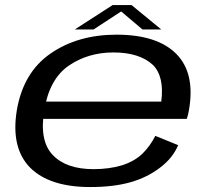

<svg xmlns="http://www.w3.org/2000/svg" viewBox="-20 -731 830 756"><path d="M335.5 5.5 348 -65Q241 -65 188 -120.5Q134.5 -175.5 154 -295Q173.5 -418.5 250 -472Q326.5 -524.5 426.5 -524.5Q529.5 -524.5 582.5 -475Q627.5 -429.5 615 -331H148L136 -263H715.5Q721 -279 724 -297.5Q749.5 -443 674 -519Q598.5 -594.5 439 -594.5Q285.5 -594.5 178 -519.5Q71 -445 46 -295.5Q22.5 -148.5 98.5 -71Q175 5.5 335.5 5.5ZM348 -65 335.5 5.5Q427 5.5 494 -13.5Q560.5 -32.5 611 -71.5Q660.5 -109 681.5 -159.5L591.5 -196Q572 -157 541 -126Q509 -95.5 460 -80Q410 -65 348 -65ZM274.5 -615H348.5L457 -686L541 -615H615L498 -711H423.5Z"/></svg>

Font: Anybody Expanded
Style: Italic
Weight: 400
Width: 7
Italic angle: -10°
Version: Version 1.113;gftools[0.9.25]